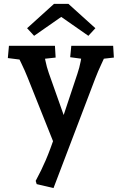

<svg xmlns="http://www.w3.org/2000/svg" viewBox="-20 -732 632 997"><path d="M257.9 244.6 170.5 224.1 165.3 207.2Q181.6 176.7 193.7 151.9Q205.7 127.1 217.2 100.5Q228.7 74 241.9 38.4Q255 2.8 273.5 -49.2L274.3 48.5L123.9 -328.3Q109.3 -365.1 91.6 -401.5Q73.9 -438 56.5 -474.5L129.4 -416.7L20.7 -430.5L26.4 -494H265.3L268.9 -433.1L162.5 -421.5L203 -478.5Q209.7 -447.5 216.1 -415.8Q222.5 -384 233.3 -353.1L327.6 -86.7H294.6L382 -349.3Q392.7 -380.6 398.9 -413.5Q405 -446.4 410.5 -478.1L452.3 -420.4L344.5 -434.9L350.2 -494H567.6L571.3 -433.1L468.4 -421.4L541.5 -475.2Q524.5 -437.5 506.8 -400Q489.1 -362.4 474.5 -324.4ZM438.9 -546 261.6 -669.6 285.9 -712H335.2L475.3 -585.5ZM157.1 -546 120.7 -585.5 260.5 -712H310.1L334.4 -669.6Z"/></svg>

Font: Andada Pro
Style: Regular
Weight: 400
Designer: Carolina Giovagnoli
Foundry: Huerta Tipografica
Version: Version 3.003